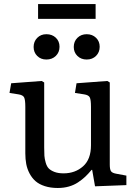

<svg xmlns="http://www.w3.org/2000/svg" viewBox="-20 -914 674 948"><path d="M168 -820.8V-894H452.1V-820.8ZM209 -620.1Q181.6 -620.1 163.8 -637.7Q146 -655.3 146 -682.1Q146 -709 163.8 -727.1Q181.6 -745.1 209 -745.1Q237.3 -745.1 255.6 -727.8Q273.9 -710.4 273.9 -683.1Q273.9 -655.8 255.6 -637.9Q237.3 -620.1 209 -620.1ZM344.2 -682.1Q344.2 -709.5 362.3 -727.3Q380.4 -745.1 408.2 -745.1Q436 -745.1 454.1 -727.5Q472.2 -710 472.2 -683.1Q472.2 -655.8 454.1 -637.9Q436 -620.1 408.2 -620.1Q380.4 -620.1 362.3 -637.7Q344.2 -655.3 344.2 -682.1ZM265.1 14.2Q229.5 14.2 201.4 5.1Q173.3 -3.9 155.5 -19.5Q137.7 -35.2 126 -57.4Q114.3 -79.6 109.6 -104Q105 -128.4 105 -157.2V-386.2Q105 -421.4 99.1 -433.1Q93.3 -444.8 70.8 -448.2L26.9 -455.1L35.2 -502.9L186 -514.2L198.2 -506.8V-186Q198.2 -160.2 199.2 -145Q200.2 -129.9 205.6 -111.1Q210.9 -92.3 220.7 -82.3Q230.5 -72.3 248.8 -65.2Q267.1 -58.1 293.9 -58.1Q351.1 -58.1 390.1 -92.8Q429.2 -127.4 429.2 -196.8V-386.2Q429.2 -421.4 423.3 -433.1Q417.5 -444.8 395 -448.2L350.1 -455.1L357.9 -502.9L509.8 -514.2L522 -506.8V-101.1Q522 -77.6 528.1 -68.6Q534.2 -59.6 554.2 -56.2L604 -46.9V0L449.2 5.9L435.1 -75.2H432.1Q415.5 -55.2 400.4 -41Q385.3 -26.9 365 -13.4Q344.7 0 319.6 7.1Q294.4 14.2 265.1 14.2Z"/></svg>

Font: Literata Book
Style: Regular
Weight: 400
Designer: Latin by Veronika Burian and Jose Scaglione. Greek by Irene Vlachou. Cyrillic by Vera Evstafieva
Foundry: TypeTogether
Version: Version 2.003;PS 002.003;hotconv 1.0.88;makeotf.lib2.5.64775